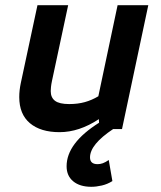

<svg xmlns="http://www.w3.org/2000/svg" viewBox="-20 -496 620 738"><path d="M209 12Q136 12 95 -22.5Q54 -57 54 -123Q54 -149 60 -177L124 -476H242L180 -186Q177 -172 176 -162Q175 -152 175 -146Q175 -121 191.5 -108.5Q208 -96 246 -96Q279 -96 306 -103.5Q333 -111 358 -126L432 -476H550L449 0H362L360 -38Q284 12 209 12ZM331 222Q287 222 261.5 201Q236 180 236 143Q236 54 362 -25L415 0Q326 59 326 109Q326 135 355 135Q365 135 375 131.5Q385 128 398 119L412 200Q393 212 371.5 217Q350 222 331 222Z"/></svg>

Font: Sometype Mono
Style: Bold Italic
Weight: 700
Italic angle: -12°
Monospace: yes
Designer: Ryoichi Tsunekawa
Foundry: Dharma Type
Version: Version 1.000; ttfautohint (v1.8.3)